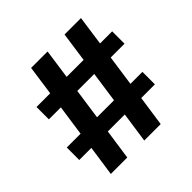

<svg xmlns="http://www.w3.org/2000/svg" viewBox="-179 -869 1032 1032"><g transform="rotate(-45 336.5 -353.0)"><path d="M644 -443H539L514 -268H605V-173H501L476 0H351L376 -173H247L222 0H97L122 -173H30V-268H135L160 -443H69V-537H173L197 -706H322L298 -537H427L451 -706H576L552 -537H644ZM389 -268 414 -443H285L260 -268Z"/></g></svg>

Font: Bitter Pro OGT
Style: Bold
Weight: 700
Designer: Sol Matas, and Bitter project Authors
Foundry: Sol Matas
Version: Version 2.110